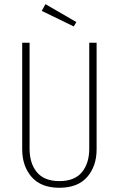

<svg xmlns="http://www.w3.org/2000/svg" viewBox="-20 -886 567 916"><path d="M196.8 -866.2 344.2 -780.8 332 -759.8 179.2 -834ZM440.9 -682.1V-173.8Q440.9 -93.3 396 -41.7Q351.1 9.8 263.2 9.8Q175.8 9.8 130.9 -41.7Q85.9 -93.3 85.9 -173.8V-682.1H121.1V-176.8Q121.1 -106.4 156.2 -64.2Q191.4 -22 263.2 -22Q335.9 -22 370.8 -64.5Q405.8 -106.9 405.8 -176.8V-682.1Z"/></svg>

Font: Fira Sans Compressed UltraLight
Style: Regular
Weight: 200
Width: 1
Designer: Carrois Corporate & Edenspiekermann AG
Foundry: Carrois Corporate GbR & Edenspiekermann AG
Version: Version 4.203;PS 004.203;hotconv 1.0.88;makeotf.lib2.5.64775